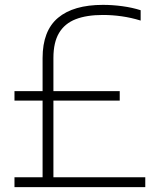

<svg xmlns="http://www.w3.org/2000/svg" viewBox="-20 -769 656 789"><path d="M155 -19V-530.5Q155 -642.5 218.5 -695.8Q282 -749 403 -749Q442.5 -749 483 -743.5Q523.5 -738 558 -727V-684.5Q519 -696.5 480.2 -702Q441.5 -707.5 402.5 -707.5Q336 -707.5 291 -690Q246 -672.5 222.8 -633.8Q199.5 -595 199.5 -531V-19ZM39.5 0V-40.5H577V0ZM39.5 -355.5V-394.5H472V-355.5Z"/></svg>

Font: Encode Sans Condensed Thin ExtraLight
Style: Regular
Weight: 250
Version: Version 3.002